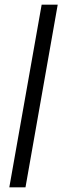

<svg xmlns="http://www.w3.org/2000/svg" viewBox="-20 -805 280 825"><path d="M20 0 159 -785H228L89.5 0Z"/></svg>

Font: Anybody ExtraExpanded Light
Style: Italic
Weight: 300
Width: 8
Italic angle: -10°
Designer: Tyler Finck
Foundry: Etcetera Type Company
Version: Version 1.010; ttfautohint (v1.8.3) -l 8 -r 50 -G 200 -x 14 